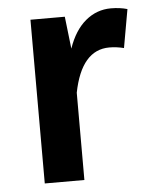

<svg xmlns="http://www.w3.org/2000/svg" viewBox="-45 -581 481 618"><g transform="rotate(-5 196.0 -271.5)"><path d="M203 0H75V-529H186L198 -425Q218 -483 254 -513Q290 -543 336 -543Q365 -543 389 -536L367 -412Q343 -418 320 -418Q230 -418 203 -282Z"/></g></svg>

Font: Trujillo Medium
Style: Regular
Weight: 500
Designer: Fira Sans original fonts by bBox Type GmbH, Carrois Corporate GbR, & Edenspiekermann AG / Changes by Cristiano Sobral
Foundry: Fira Sans original fonts by bBox Type GmbH, Carrois Corporate GbR, & Edenspiekermann AG / Changes by Cristiano Sobral
Version: Version 4.301;October 17, 2021;FontCreator 14.0.0.2814 64-bi